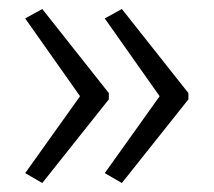

<svg xmlns="http://www.w3.org/2000/svg" viewBox="-20 -485 475 427"><path d="M399 -264V-278L251 -465L213 -444L335 -271L213 -100L251 -78ZM222 -264V-278L74 -465L36 -444L158 -271L36 -100L74 -78Z"/></svg>

Font: Noto Sans Arabic UI Cn Lt
Style: Regular
Weight: 300
Width: 3
Designer: Monotype Design Team, Nadine Chahine and Nizar Qandah
Foundry: Monotype Imaging Inc.
Version: Version 2.010